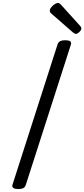

<svg xmlns="http://www.w3.org/2000/svg" viewBox="-20 -1269 572 1303"><path d="M104 14Q82 14 71 7Q60 0 65 -16L371 -969Q376 -983 388.5 -989.5Q401 -996 423 -996Q446 -996 456 -989Q466 -982 461 -966L155 -14Q151 0 139 7Q127 14 104 14ZM494 -1039Q490 -1039 485.5 -1042Q481 -1045 475 -1049L333 -1173Q323 -1181 320.5 -1186Q318 -1191 318 -1198Q318 -1208 328 -1220Q338 -1232 351 -1240.5Q364 -1249 373 -1249Q379 -1249 383.5 -1246Q388 -1243 393 -1238L524 -1093Q530 -1086 531 -1082.5Q532 -1079 532 -1075Q532 -1065 518.5 -1052Q505 -1039 494 -1039Z"/></svg>

Font: Playwrite IE
Style: Regular
Weight: 400
Designer: Veronika Burian, José Scaglione
Foundry: TypeTogether
Version: Version 1.002